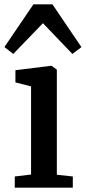

<svg xmlns="http://www.w3.org/2000/svg" viewBox="-34 -870 397 890"><path d="M34.5 0V-52L110 -61V-469.5L37.5 -488V-544.5L202 -565H205L229.5 -547V-60L303.5 -52V0ZM27.5 -620 -13.5 -652 121 -850H209L343.5 -651.5L301.5 -620L165 -762.5Z"/></svg>

Font: Merriweather 24pt SemiBold
Style: Regular
Weight: 600
Designer: Eben Sorkin
Foundry: Eben Sorkin
Version: Version 2.100